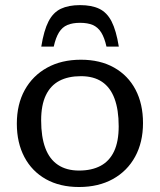

<svg xmlns="http://www.w3.org/2000/svg" viewBox="-20 -740 642 770"><path d="M297 -56Q348 -56 383.5 -75Q419 -94 437.5 -133.2Q456 -172.5 456 -233.5Q456 -300 439.2 -344.8Q422.5 -389.5 389 -412Q355.5 -434.5 304.5 -434.5Q253.5 -434.5 218 -415.8Q182.5 -397 163.8 -357.8Q145 -318.5 145 -257.5Q145 -191 161.8 -146.2Q178.5 -101.5 212.5 -78.8Q246.5 -56 297 -56ZM297 10Q220 10 164 -21.5Q108 -53 77.8 -110.2Q47.5 -167.5 47.5 -244Q47.5 -321.5 79.2 -379Q111 -436.5 168.8 -468.5Q226.5 -500.5 304.5 -500.5Q381.5 -500.5 437.5 -469Q493.5 -437.5 523.5 -380.5Q553.5 -323.5 553.5 -246.5Q553.5 -169.5 522 -111.8Q490.5 -54 432.8 -22Q375 10 297 10ZM301 -648.5Q271 -648.5 250.2 -639.8Q229.5 -631 216.5 -610Q203.5 -589 195.5 -553H145.5Q156 -618 174.5 -654Q193 -690 224 -704.8Q255 -719.5 301 -719.5Q347.5 -719.5 378.2 -704.8Q409 -690 427.5 -654Q446 -618 456.5 -553H407Q399 -589 385.8 -610Q372.5 -631 352 -639.8Q331.5 -648.5 301 -648.5Z"/></svg>

Font: Newsreader 9pt
Style: Regular
Weight: 400
Designer: Hugues Gentile
Foundry: Production Type
Version: Version 1.003